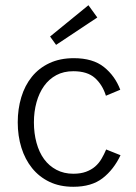

<svg xmlns="http://www.w3.org/2000/svg" viewBox="-20 -704 520 736"><path d="M353 -637 195 -532 172 -564 319 -684ZM48 -235Q48 -286 61.5 -331Q75 -376 102 -409.5Q129 -443 169.5 -462Q210 -481 263 -481Q336 -481 378.5 -447Q421 -413 441 -360L386 -337Q373 -379 344 -405Q315 -431 261 -431Q224 -431 196 -416Q168 -401 149 -374.5Q130 -348 120 -312Q110 -276 110 -235Q110 -193 120 -156.5Q130 -120 149 -94Q168 -68 196.5 -53Q225 -38 261 -38Q289 -38 309.5 -45.5Q330 -53 344.5 -65.5Q359 -78 369 -95Q379 -112 387 -131L442 -109Q416 -54 373.5 -21Q331 12 261 12Q209 12 169.5 -7Q130 -26 103 -59.5Q76 -93 62 -138Q48 -183 48 -235Z"/></svg>

Font: Post Grotesk Light
Style: Light
Weight: 300
Version: Version 1.0